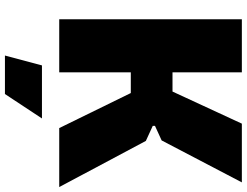

<svg xmlns="http://www.w3.org/2000/svg" viewBox="-131 -649 1000 778"><g transform="rotate(90 369.0 -260.0)"><path d="M245 70H460L361 220H205ZM58 -740H273V-459H351L481 -740H719L549 -415L490 -388V-379L551 -351L738 0H499L357 -290H273V0H58Z"/></g></svg>

Font: Encode Sans Narrow
Style: Black
Weight: 900
Designer: Pablo Impallari, Andres Torresi
Foundry: Pablo Impallari, Andres Torresi
Version: Version 1.000; ttfautohint (v1.00) -l 8 -r 50 -G 200 -x 14 -